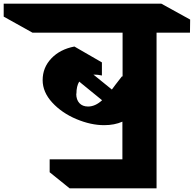

<svg xmlns="http://www.w3.org/2000/svg" viewBox="-165 -806 1050 1040"><path d="M683 -629V214H212L104 127V57H498V-147Q455 -128 399 -128Q327 -128 248.5 -161Q170 -194 118 -250.5Q66 -307 66 -372Q66 -440 113 -489.5Q160 -539 238 -554L387 -468V-397Q366 -402 341 -402L441 -321Q446 -327 461 -348L496 -393L499 -391V-629H11L-145 -716V-786H709L865 -700L864 -629ZM312 -229Q351 -229 388 -263L264 -364Q249 -339 249 -299L248 -298Q248 -266 265 -247.5Q282 -229 312 -229Z"/></svg>

Font: Inknut Antiqua ExtraBold
Style: Regular
Weight: 800
Designer: Claus Eggers Sørensen
Foundry: Claus Eggers Sørensen
Version: Version 1.003; ttfautohint (v1.8.2) -l 8 -r 50 -G 200 -x 14 